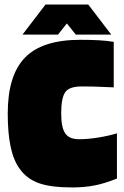

<svg xmlns="http://www.w3.org/2000/svg" viewBox="-20 -812 545 844"><path d="M328 -200Q366 -200 412.5 -207.5Q459 -215 494 -226V-27Q439 -5 394 3.5Q349 12 298 12Q203 12 150.5 -7Q98 -26 68 -68Q40 -105 27 -165.5Q14 -226 14 -313Q14 -481 90 -559Q166 -637 333 -637Q379 -637 415 -635Q451 -633 480 -628V-428Q417 -431 390 -431.5Q363 -432 338 -432Q285 -432 267 -407Q249 -382 249 -313Q249 -252 266.5 -226Q284 -200 328 -200ZM469 -660H313L274 -709L235 -660H79L180 -792H368Z"/></svg>

Font: Blinker Black
Style: Regular
Weight: 900
Designer: Juergen Huber
Foundry: supertype
Version: Version 1.017;hotconv 1.0.117;makeotfexe 2.5.65602